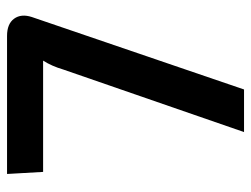

<svg xmlns="http://www.w3.org/2000/svg" viewBox="-106 -624 730 559"><g transform="rotate(-90 259.5 -345.0)"><path d="M32 -690H434Q469 -690 484 -669.5Q499 -649 489 -618L278 0H154L336 -526Q346 -560 362 -585H38Z"/></g></svg>

Font: Exo 2.0 Semi Bold
Style: Regular
Weight: 600
Designer: Natanael Gama
Version: Version 1.001;PS 001.001;hotconv 1.0.70;makeotf.lib2.5.58329